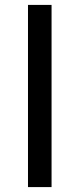

<svg xmlns="http://www.w3.org/2000/svg" viewBox="-20 -762 323 782"><path d="M94 0V-742H190V0Z"/></svg>

Font: MOST Montserrat Medium
Style: Regular
Weight: 500
Designer: Julieta Ulanovsky
Foundry: Julieta Ulanovsky
Version: Version 8.000;March 11, 2024;FontCreator 15.0.0.2926 64-bit